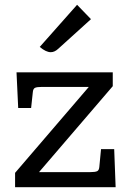

<svg xmlns="http://www.w3.org/2000/svg" viewBox="-20 -782 513 802"><path d="M351 -419H156Q134 -419 126 -415Q118 -411 117 -396L110 -331H56L49 -480H451V-422L143 -63H356Q378 -63 386 -67Q394 -71 395 -86L402 -159H457L463 0H43V-60ZM302 -762 360 -702 223 -578Q208 -564 192 -564Q172 -564 146 -586Z"/></svg>

Font: Enriqueta
Style: Regular
Weight: 400
Designer: Viviana Monsalve, Gustavo Ibarra
Foundry: Viviana Monsalve, Gustavo Ibarra
Version: Version 1.002